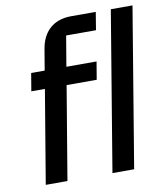

<svg xmlns="http://www.w3.org/2000/svg" viewBox="-83 -810 766 879"><g transform="rotate(-10 300.0 -370.0)"><path d="M58.6 0H159.4L231.9 -433.2H371.8L385.7 -516H245.4L269.2 -657.3H408L421.5 -740.1H306.5C219.1 -740.1 173.3 -686.8 161.2 -615.1L144.5 -516H81.7L67.8 -433.2H131ZM368.6 0H469.5L592.3 -740.1H491.5Z"/></g></svg>

Font: Margiela Mono Italic Medium It
Style: Regular
Weight: 500
Designer: Mike Abbink, Paul van der Laan, Pieter van Rosmalen
Foundry: Bold Monday
Version: Version 2.003 2021